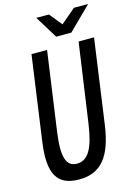

<svg xmlns="http://www.w3.org/2000/svg" viewBox="-148 -1061 830 1177"><g transform="rotate(-15 267.0 -472.5)"><path d="M389 -842 534 -985H444L350 -905L285 -985H205L293 -842ZM346 -274C324 -122 286 -57 215 -57C147 -57 126 -122 147 -274L218 -778H119L44 -242C16 -45 63 40 204 40C341 40 413 -45 441 -242L516 -778H418Z"/></g></svg>

Font: Smiley Sans Oblique
Style: Regular
Weight: 400
Italic angle: -8°
Designer: oooooohmygosh, Nagisa Chen, Janine Sui, Heda Shi, Jian Li
Foundry: atelierAnchor
Version: Version 2.0.1